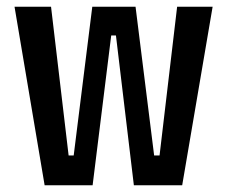

<svg xmlns="http://www.w3.org/2000/svg" viewBox="-20 -548 671 568"><path d="M112 0 23 -528H131L183 -88H198L253 -528H381L436 -88H452L504 -528H609L519 0H376L323 -443H309L254 0Z"/></svg>

Font: Bricolage Grotesque 10pt Condensed Medium
Style: Regular
Weight: 500
Width: 3
Designer: Mathieu Triay
Foundry: Atelier Triay
Version: Version 1.000; ttfautohint (v1.8.4.7-5d5b);gftools[0.9.32]